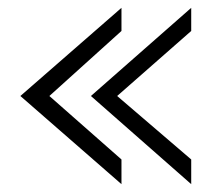

<svg xmlns="http://www.w3.org/2000/svg" viewBox="-20 -527 544 490"><path d="M32 -282 290 -57V-120L106 -282L290 -448V-507ZM212 -282 468 -57V-120L279 -282L468 -448V-507Z"/></svg>

Font: Charger Pro
Style: LitNar
Weight: 300
Designer: Jasper
Foundry: Cannot Into Space Fonts
Version: Version 1.09